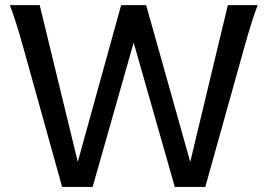

<svg xmlns="http://www.w3.org/2000/svg" viewBox="-20 -733 1061 753"><path d="M723.6 0 717.8 -63.5 873.5 -712.9H990.7Q979 -683.1 966.8 -644.5Q954.6 -606 934.6 -534.7L785.2 0ZM553.2 -712.9 735.8 -63.5 726.1 0H665.5L483.9 -637.2L455.1 -712.9ZM285.2 0 275.4 -63.5 455.1 -712.9H553.2L524.4 -637.2L343.3 0ZM135.7 -712.9 293.5 -63.5 287.6 0H223.6L74.7 -534.7Q55.2 -604.5 42.5 -644.3Q29.8 -684.1 18.6 -712.9Z"/></svg>

Font: Kanchenjunga Medium
Style: Regular
Weight: 500
Version: Version 2.001